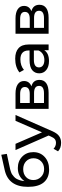

<svg xmlns="http://www.w3.org/2000/svg" viewBox="1018 -1816 998 3075"><g transform="rotate(-90 1517.5 -279.0)"><path d="M363 -493Q474 -493 546 -423Q618 -353 618 -245Q618 -134 541 -63Q464 8 338 8Q206 8 134 -77Q62 -162 62 -330Q62 -645 334 -704L576 -758L590 -669L367 -621Q346 -616 335 -613.5Q324 -611 300 -602.5Q276 -594 261 -584Q246 -574 225 -555.5Q204 -537 191.5 -515Q179 -493 168 -460Q157 -427 154 -387Q228 -493 363 -493ZM347 -72Q423 -72 471.5 -120.5Q520 -169 520 -242Q520 -314 471.5 -360.5Q423 -407 345 -407Q268 -407 219.5 -362Q171 -317 171 -245Q171 -172 220.5 -122Q270 -72 347 -72Z M935 -106 1119 -530H1213L956 53Q922 134 876.5 167Q831 200 767 200Q682 200 631 151L672 79Q713 118 767 118Q802 118 825.5 99.5Q849 81 868 36L884 0L651 -530H751Z M1672 -275Q1775 -249 1775 -146Q1775 -76 1722.5 -38Q1670 0 1566 0H1311V-530H1557Q1651 -530 1704 -494.5Q1757 -459 1757 -394Q1757 -309 1672 -275ZM1549 -456H1405V-302H1549Q1661 -302 1661 -380Q1661 -456 1549 -456ZM1405 -74H1559Q1679 -74 1679 -152Q1679 -233 1565 -233H1405Z M2115 -535Q2225 -535 2283.5 -481Q2342 -427 2342 -320V0H2250V-69Q2201 6 2077 6Q1987 6 1933.5 -37Q1880 -80 1880 -150Q1880 -220 1931 -262.5Q1982 -305 2093 -305H2246V-324Q2246 -385 2210 -418.5Q2174 -452 2104 -452Q2003 -452 1935 -395L1895 -467Q1980 -535 2115 -535ZM2093 -68Q2147 -68 2187 -92.5Q2227 -117 2246 -162V-236H2097Q1975 -236 1975 -154Q1975 -114 2006.5 -91Q2038 -68 2093 -68Z M2875 -275Q2978 -249 2978 -146Q2978 -76 2925.5 -38Q2873 0 2769 0H2514V-530H2760Q2854 -530 2907 -494.5Q2960 -459 2960 -394Q2960 -309 2875 -275ZM2752 -456H2608V-302H2752Q2864 -302 2864 -380Q2864 -456 2752 -456ZM2608 -74H2762Q2882 -74 2882 -152Q2882 -233 2768 -233H2608Z"/></g></svg>

Font: false
Style: Regular
Weight: 500
Designer: Julieta Ulanovsky
Foundry: Julieta Ulanovsky
Version: Version 7.222;hotconv 1.0.109;makeotfexe 2.5.65596